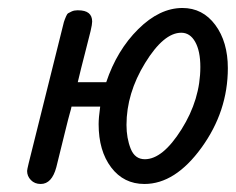

<svg xmlns="http://www.w3.org/2000/svg" viewBox="-20 -456 591 481"><path d="M47.9 -27.8Q47.9 -30.8 51.8 -46.9L140.1 -400.9Q142.1 -406.7 142.6 -408Q143.1 -409.2 145.5 -415Q147.9 -420.9 150.9 -422.9Q153.8 -424.8 159.9 -427.5Q166 -430.2 173.8 -430.2H175.8Q210.9 -430.2 210.9 -401.9Q210.9 -395 207 -378.4Q203.1 -361.8 193.1 -323.5Q183.1 -285.2 174.8 -250H246.1Q272.9 -330.1 326.4 -383.1Q379.9 -436 437 -436Q487.8 -436 519.3 -393.6Q550.8 -351.1 550.8 -285.2Q550.8 -177.2 484.9 -86.2Q418.9 4.9 341.8 4.9Q290 4.9 258.5 -36.6Q227.1 -78.1 227.1 -145Q227.1 -161.1 231 -189H159.2Q158.2 -183.1 155 -172.6Q151.9 -162.1 142.8 -125Q133.8 -87.9 121.1 -37.1Q109.9 4.9 82 4.9Q66.9 4.9 57.4 -4.9Q47.9 -14.6 47.9 -27.8ZM296.9 -143.1Q296.9 -109.9 307.4 -83.5Q317.9 -57.1 342.8 -57.1Q387.7 -57.1 434.8 -132.1Q481.9 -207 481.9 -288.1Q481.9 -328.1 469 -351.1Q456.1 -374 434.1 -374Q390.1 -374 343.5 -298.1Q296.9 -222.2 296.9 -143.1Z"/></svg>

Font: CMU Typewriter Text
Style: Italic
Weight: 500
Italic angle: -14.04°
Version: Version 0.7.0